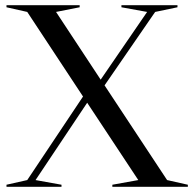

<svg xmlns="http://www.w3.org/2000/svg" viewBox="-20 -720 744 740"><path d="M413 0H704V-8L624 -26L383 -391L578 -674L664 -692V-700H448V-692L547 -674L368 -413L196 -674L287 -692V-700H5V-692L85 -674L300 -348L85 -26L5 -8V0H217V-8L117 -26L316 -324L513 -26L413 -8Z"/></svg>

Font: Mazius Display
Style: Regular
Weight: 400
Designer: Alberto Casagrande & Collletttivo
Foundry: Collletttivo
Version: Version 2.000;Glyphs 3.2 (3217)